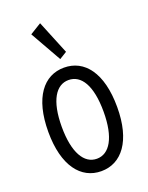

<svg xmlns="http://www.w3.org/2000/svg" viewBox="-132 -751 640 828"><g transform="rotate(-20 187.5 -337.0)"><path d="M186 -507 220 -528 157 -682 105 -650ZM188 8C281 8 346 -73 346 -229C346 -387 281 -467 188 -467C95 -467 30 -387 30 -229C30 -73 95 8 188 8ZM188 -49C130 -49 92 -111 92 -230C92 -351 131 -410 188 -410C246 -410 284 -351 284 -230C284 -111 246 -49 188 -49Z"/></g></svg>

Font: Inconsolata Condensed Thin
Style: Regular
Weight: 100
Width: 3
Monospace: yes
Designer: Raph Levien, Cyreal, Brenton Simpson
Foundry: Raph Levien, Cyreal, Google
Version: Version 3.100